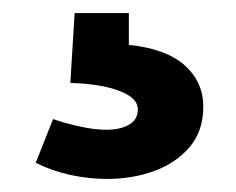

<svg xmlns="http://www.w3.org/2000/svg" viewBox="-20 -20 362 294"><path d="M143.7 254Q116.7 254 88.3 248Q60 242 34.7 229.3L61.3 162.3Q80.3 169 102.7 173.8Q125 178.7 143 178.7Q164 178.7 177.5 171Q191 163.3 191 147.7Q191 134.7 176.8 126Q162.7 117.3 139.5 112.5Q116.3 107.7 87.7 107L94.3 0H177.3V48.7Q234.7 54.7 263 80.2Q291.3 105.7 291.3 143.3Q291.3 180.3 270.7 204.8Q250 229.3 216.5 241.7Q183 254 143.7 254Z"/></svg>

Font: Bitter Thin
Style: Regular
Weight: 100
Designer: Sol Matas, and Bitter project Authors
Foundry: Sol Matas
Version: Version 2.002